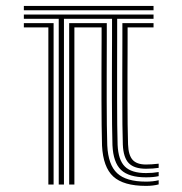

<svg xmlns="http://www.w3.org/2000/svg" viewBox="-20 -619 612 644"><path d="M60 -584.5V-599H495V-584.5ZM177 0V-556H60V-570.2H495V-556H373V-486Q373 -471.2 372.9 -439.9Q372.8 -408.5 372.8 -367.8Q372.8 -327 372.8 -283.5Q372.8 -240 373.2 -200.5Q373.8 -161 374.5 -133Q376.8 -82.2 398.9 -60.4Q421 -38.5 469.8 -38.5Q492.8 -38.5 512.2 -42V-28.2Q494.8 -24.2 469.8 -24.2Q412 -24.2 385.9 -49.2Q359.8 -74.2 357.2 -132Q356.2 -160.5 355.9 -200.1Q355.5 -239.8 355.4 -283.4Q355.2 -327 355.4 -367.8Q355.5 -408.5 355.6 -440Q355.8 -471.5 355.8 -486V-556H194.5V0ZM142.2 0V-527.2H60V-541.5H159.8V0ZM469.8 4.5Q394.2 4.5 360 -26.9Q325.8 -58.2 322.2 -130.5Q321.2 -159.2 320.9 -199.1Q320.5 -239 320.4 -282.8Q320.2 -326.5 320.4 -367.6Q320.5 -408.8 320.6 -440.2Q320.8 -471.8 320.8 -486.5V-527.2H229.5V0H212V-541.5H338.2V-486Q338.2 -471 338.1 -439.5Q338 -408 337.9 -367.1Q337.8 -326.2 337.9 -282.6Q338 -239 338.4 -199.4Q338.8 -159.8 339.8 -131.5Q342.8 -66.2 373 -38Q403.2 -9.8 469.8 -9.8Q493.5 -9.8 512.2 -14.5V-0.5Q493.8 4.5 469.8 4.5ZM469.8 -53Q430 -53 411.9 -71.8Q393.8 -90.5 392 -133.8Q391 -161.8 390.6 -201.1Q390.2 -240.5 390.2 -283.8Q390.2 -327 390.2 -367.6Q390.2 -408.2 390.4 -439.6Q390.5 -471 390.5 -485.5V-541.5H495V-527.2H408V-485.2Q408 -470.8 407.9 -439.5Q407.8 -408.2 407.6 -367.8Q407.5 -327.2 407.6 -284.1Q407.8 -241 408.1 -201.8Q408.5 -162.5 409.5 -134.8Q410.8 -98.5 424.8 -82.9Q438.8 -67.2 469.8 -67.2Q488.2 -67.2 512.2 -70V-56Q493.2 -53 469.8 -53Z"/></svg>

Font: Big Shoulders Inline Display SemiBold
Style: Regular
Weight: 600
Designer: Patric King
Foundry: XO Type Co
Version: Version 1.000